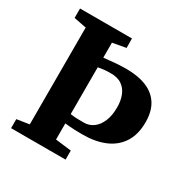

<svg xmlns="http://www.w3.org/2000/svg" viewBox="-168 -888 1006 1033"><g transform="rotate(30 335.0 -371.5)"><path d="M114.5 -68V-669.5L37 -684.5V-743H359.5L360 -684.5L277.5 -669.5V-576.5Q294.5 -578 310.5 -579.8Q326.5 -581.5 343 -583Q359.5 -584.5 377.2 -585.5Q395 -586.5 415 -586.5Q489 -586.5 541.2 -565Q593.5 -543.5 621 -499.8Q648.5 -456 648.5 -389Q648.5 -313 616.2 -262.8Q584 -212.5 525.5 -187.5Q467 -162.5 387.5 -162.5Q362 -162.5 341.2 -163.2Q320.5 -164 304.5 -165.5Q288.5 -167 277.5 -168V-68L376 -56V0H37.5V-56ZM361.5 -221.5Q394.5 -221.5 420.2 -240.5Q446 -259.5 461 -295.5Q476 -331.5 476 -382.5Q476 -422.5 463.5 -454.8Q451 -487 423.8 -506Q396.5 -525 351.5 -524Q330.5 -524 310.8 -521.8Q291 -519.5 277.5 -516.5V-226Q298 -222.5 320 -222Q342 -221.5 361.5 -221.5Z"/></g></svg>

Font: Merriweather 36pt ExtraBold
Style: Regular
Weight: 800
Designer: Eben Sorkin
Foundry: Eben Sorkin
Version: Version 2.100